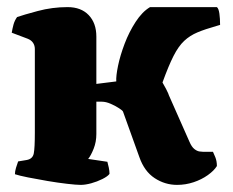

<svg xmlns="http://www.w3.org/2000/svg" viewBox="-20 -520 655 540"><path d="M207 0Q195 0 169 -3Q143 -6 113.5 -11Q84 -16 59 -21Q34 -26 22 -30Q22 -38 25 -48Q28 -58 31 -66L55 -70Q72 -73 75 -88.5Q78 -104 78 -147V-382Q78 -392 73 -399.5Q68 -407 58 -411L13 -428Q15 -440 18 -451Q21 -462 28 -472Q45 -478 86 -489Q127 -500 170 -500Q208 -500 229.5 -477.5Q251 -455 251 -417V-284L307 -291Q306 -306 312 -335Q318 -364 330.5 -397Q343 -430 361.5 -458.5Q380 -487 402 -500H590Q595 -496 597 -482Q599 -468 599 -450L589 -447Q557 -438 535.5 -429Q514 -420 498 -405Q482 -390 468 -362.5Q454 -335 437 -288Q443 -278 447 -270Q451 -262 453 -257.5Q455 -253 455 -252L513 -121Q519 -107 526.5 -101Q534 -95 541 -94Q548 -93 552 -93H579Q581 -89 585.5 -78Q590 -67 590 -53Q582 -40 564.5 -27.5Q547 -15 524.5 -7.5Q502 0 478 0Q444 0 415 -19Q386 -38 372 -78L326 -206Q325 -209 315 -215.5Q305 -222 291.5 -228Q278 -234 266 -234H251V-143Q251 -121 243.5 -102Q236 -83 228 -73L282 -65Q284 -58 286 -48.5Q288 -39 288 -31Q283 -24 268 -16.5Q253 -9 236.5 -4.5Q220 0 207 0Z"/></svg>

Font: Texturina Medium 12pt Black
Style: Regular
Weight: 900
Version: Version 1.002